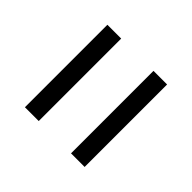

<svg xmlns="http://www.w3.org/2000/svg" viewBox="-49 -679 698 698"><g transform="rotate(-45 300.0 -330.5)"><path d="M88 -413V-484H512V-413ZM88 -177V-247H512V-177Z"/></g></svg>

Font: JetBrains Mono NL Light
Style: Regular
Weight: 300
Monospace: yes
Designer: Philipp Nurullin, Konstantin Bulenkov
Foundry: JetBrains
Version: Version 2.305; ttfautohint (v1.8.4.7-5d5b)